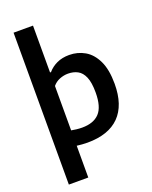

<svg xmlns="http://www.w3.org/2000/svg" viewBox="-183 -905 964 1221"><g transform="rotate(-20 298.5 -294.0)"><path d="M65 220V-808H196.5V-491H203Q227.5 -520 264 -537Q300.5 -554 348 -554Q405 -554 452.8 -526.5Q500.5 -499 529.2 -439.2Q558 -379.5 558 -283Q558 -138.5 484.5 -64.2Q411 10 268.5 10Q250 10 231.2 8.5Q212.5 7 196.5 5V220ZM269 -91.5Q347 -91.5 386.2 -133.5Q425.5 -175.5 425.5 -272.5Q425.5 -340 409.5 -377.5Q393.5 -415 365.2 -430Q337 -445 300.5 -445Q272 -445 244 -434Q216 -423 196.5 -399.5V-99Q211.5 -96 231 -93.8Q250.5 -91.5 269 -91.5Z"/></g></svg>

Font: Encode Sans SmBold
Style: Regular
Weight: 600
Designer: Multiple Designers
Foundry: Impallari Type
Version: Version 3.002; ttfautohint (v1.8.3) -l 8 -r 50 -G 200 -x 14 